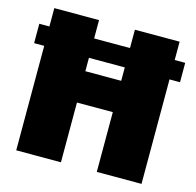

<svg xmlns="http://www.w3.org/2000/svg" viewBox="-102 -795 917 900"><g transform="rotate(15 357.0 -345.0)"><path d="M712 -601V-507H4V-601ZM270 -690V0H53V-690ZM455 -442V-290H262V-442ZM661 -690V0H444V-690Z"/></g></svg>

Font: Exo 2 Black
Style: Regular
Weight: 900
Designer: Natanael Gama
Foundry: Natanael Gama
Version: Version 2.010